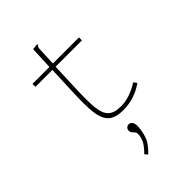

<svg xmlns="http://www.w3.org/2000/svg" viewBox="-251 -680 1052 1052"><g transform="rotate(-45 275.0 -154.0)"><path d="M327 7Q265 7 237 -20Q209 -47 202.5 -103.5Q196 -160 200 -248L207 -424H76V-447H207L213 -579L239 -582L247 -583L248 -576Q243 -573 240.5 -566Q238 -559 238 -543L234 -447H436V-424H232L225 -244Q222 -161 227.5 -111.5Q233 -62 256.5 -39.5Q280 -17 330 -17Q365 -16 402.5 -29Q440 -42 472 -63L486 -44Q448 -18 409 -5.5Q370 7 327 7ZM251 275 236 259Q271 224 281 200Q291 176 291 157Q291 145 285 138Q279 131 273 125Q267 119 267 108Q267 97 274 89.5Q281 82 292 82Q304 82 312 92.5Q320 103 320 121Q320 152 308 192.5Q296 233 251 275Z"/></g></svg>

Font: Inconsolata SemiExpanded ExtraLight
Style: Regular
Weight: 200
Width: 6
Monospace: yes
Designer: Raph Levien, Cyreal, Brenton Simpson
Foundry: Raph Levien, Cyreal, Google
Version: Version 3.001; ttfautohint (v1.8.2.53-6de2)